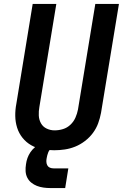

<svg xmlns="http://www.w3.org/2000/svg" viewBox="-20 -755 640 975"><path d="M255 8Q224 8 194 2.5Q164 -3 138.5 -17.5Q113 -32 94.5 -55Q76 -78 67 -106.5Q58 -135 57.5 -166Q57 -197 63 -228L146 -735H266L180 -212Q176 -190 177 -168.5Q178 -147 188 -129Q198 -111 217 -102Q236 -93 257 -93Q279 -93 300 -99.5Q321 -106 337.5 -121.5Q354 -137 363 -157.5Q372 -178 376 -199L464 -735H584L493 -182Q488 -155 478.5 -129Q469 -103 452 -80Q435 -57 411.5 -39Q388 -21 362 -10.5Q336 0 309 4Q282 8 255 8ZM236 200Q218 200 200.5 197.5Q183 195 167.5 189Q152 183 139 172.5Q126 162 118.5 147Q111 132 110 114.5Q109 97 112 79Q114 63 119.5 47.5Q125 32 134.5 18Q144 4 157.5 -7.5Q171 -19 186.5 -26Q202 -33 218 -35.5Q234 -38 250 -38L244 0Q237 0 232 6.5Q227 13 224.5 20Q222 27 220 34Q218 41 217 48Q215 57 215.5 67Q216 77 220.5 85Q225 93 233.5 96.5Q242 100 252 100H327L311 200Z"/></svg>

Font: Iosevka Curly Extended Oblique
Style: Bold
Weight: 700
Width: 7
Italic angle: -9°
Monospace: yes
Designer: Belleve Invis
Foundry: Belleve Invis
Version: Version 11.1.0; ttfautohint (v1.8.3)